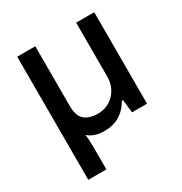

<svg xmlns="http://www.w3.org/2000/svg" viewBox="-166 -650 908 956"><g transform="rotate(-30 288.5 -172.0)"><path d="M66.9 182.1V-525.9H170.9V-183.1Q170.9 -125.5 197.8 -102.3Q224.6 -79.1 274.9 -79.1Q329.6 -79.1 367.7 -117.9Q405.8 -156.7 405.8 -217.8V-525.9H509.8V0H423.8L415 -75.2H408.2Q358.4 12.2 259.8 12.2Q200.2 12.2 166 -19Q170.9 7.3 170.9 59.1V182.1Z"/></g></svg>

Font: Archivo Medium
Style: Regular
Weight: 500
Designer: Hector Gatti
Foundry: Omnibus-Type
Version: Version 2.001